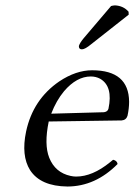

<svg xmlns="http://www.w3.org/2000/svg" viewBox="-20 -678 496 708"><path d="M389.6 -655.8Q396.5 -657.7 403.8 -658.2Q435.1 -656.7 454.1 -634.8L454.6 -624L316.4 -515.1Q293.5 -496.1 282.2 -496.1Q271.5 -496.1 271 -505.9Q271 -507.8 271 -508.8Q274.4 -520 288.6 -537.1ZM168.9 -258.8 363.3 -264.2Q377 -266.1 379.9 -276.9Q397.5 -359.9 349.1 -387.7Q333.5 -396 314.9 -396Q262.7 -396 216.3 -341.8Q187.5 -307.1 168.9 -258.8ZM397 -88.9Q411.6 -85.9 413.6 -73.2Q332 9.3 229 9.8Q129.4 8.8 90.8 -50.8Q57.6 -104 76.2 -192.9Q101.6 -311.5 198.7 -377.9Q260.3 -418.9 319.8 -418.9Q455.1 -418.9 456.1 -302.7Q456.1 -278.3 450.2 -251Q445.3 -235.4 428.7 -233.9L159.7 -230Q142.1 -145 161.6 -96.2Q183.6 -41.5 240.2 -29.3Q251 -26.9 260.7 -26.9Q320.8 -26.9 385.7 -79.6Q391.6 -84.5 397 -88.9Z"/></svg>

Font: Linux Libertine Display Slanted O
Style: Slanted
Weight: 400
Designer: Philipp H. Poll
Foundry: Philipp H. Poll
Version: Version 5.0.9